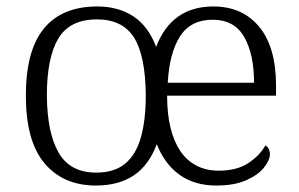

<svg xmlns="http://www.w3.org/2000/svg" viewBox="-20 -564 926 594"><path d="M277 10Q176 10 118 -58.5Q60 -127 60 -268Q60 -408 116 -476Q172 -544 281 -544Q346 -544 392.5 -513.5Q439 -483 463 -419Q511 -544 640 -544Q730 -544 782 -481Q834 -418 834 -299V-268H497Q497 -212 507.5 -169Q518 -126 538 -96.5Q558 -67 588 -51.5Q618 -36 657 -36Q712 -36 747.5 -59Q783 -82 801 -114Q807 -111 811 -104Q815 -97 815 -87Q815 -69 797 -46Q779 -23 742 -6.5Q705 10 649 10Q583 10 536.5 -22.5Q490 -55 465 -118Q441 -53 394 -21.5Q347 10 277 10ZM278 -30Q334 -30 367.5 -58Q401 -86 416 -139.5Q431 -193 431 -269Q430 -392 394.5 -448Q359 -504 280 -504Q196 -504 160.5 -445Q125 -386 125 -268Q126 -153 161.5 -91.5Q197 -30 278 -30ZM766 -308Q766 -396 735.5 -449.5Q705 -503 638 -503Q570 -503 537 -451.5Q504 -400 499 -308Z"/></svg>

Font: Noto Serif Kannada Light
Style: Regular
Weight: 300
Version: Version 2.003